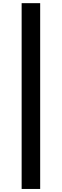

<svg xmlns="http://www.w3.org/2000/svg" viewBox="-20 -982 398 1236"><path d="M238.6 -961.6V234.4H119.3V-961.6Z"/></svg>

Font: Inter P Semi Bold
Style: Regular
Weight: 600
Designer: Rasmus Andersson
Foundry: rsms
Version: Version 3.018;git-588b23468